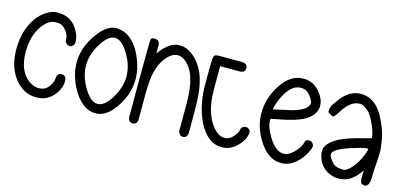

<svg xmlns="http://www.w3.org/2000/svg" viewBox="-54 -852 2410 1155"><g transform="rotate(15 1151.5 -274.0)"><path d="M37.1 -408.2Q72.3 -489.3 138.7 -523.4Q160.2 -535.2 182.6 -537.1Q189.5 -537.1 196.3 -537.1Q284.2 -537.1 326.2 -455.1Q340.8 -426.8 341.8 -399.4Q342.8 -381.8 335 -371.6Q327.1 -361.3 313.5 -361.3Q299.8 -361.3 290 -373Q283.2 -379.9 283.2 -385.7V-392.6Q283.2 -418.9 264.6 -444.3Q242.2 -475.6 211.9 -477.5H195.3Q150.4 -477.5 112.3 -421.9Q68.4 -357.4 67.4 -264.6Q66.4 -143.6 134.8 -91.8Q163.1 -70.3 194.3 -68.4H201.2Q247.1 -68.4 271.5 -115.2Q281.2 -132.8 282.2 -151.4Q285.2 -185.5 312.5 -185.5Q333 -185.5 339.8 -166Q341.8 -161.1 341.8 -157.2V-149.4Q341.8 -107.4 312.5 -68.4Q267.6 -8.8 195.3 -10.7Q119.1 -12.7 66.4 -77.1Q7.8 -149.4 8.8 -263.7Q8.8 -341.8 37.1 -408.2Z M566.4 -10.7Q566.4 -10.7 566.4 -10.7Q510.7 -10.7 463.9 -61.5Q430.7 -97.7 408.2 -149.4Q342.8 -299.8 428.7 -437.5Q485.4 -528.3 545.9 -537.1Q559.6 -539.1 578.1 -536.1Q610.4 -532.2 640.6 -510.7Q688.5 -475.6 719.7 -402.3Q787.1 -245.1 698.2 -103.5Q638.7 -8.8 566.4 -10.7ZM649.4 -410.2Q566.4 -547.9 481.9 -412.6Q397.5 -277.3 479.5 -139.6Q521.5 -68.4 565.4 -68.4Q609.4 -68.4 651.4 -138.7Q732.4 -274.4 649.4 -410.2Z M770.5 -46.9V-279.3Q770.5 -511.7 774.4 -527.3Q777.3 -537.1 795.9 -537.1Q813.5 -537.1 822.3 -527.3Q829.1 -518.6 829.1 -503.9V-453.1Q844.7 -475.6 860.4 -491.2Q900.4 -531.2 939.5 -536.1Q955.1 -538.1 972.7 -535.2Q1000 -531.2 1027.3 -511.7Q1079.1 -475.6 1108.4 -408.2Q1138.7 -336.9 1140.6 -222.7Q1140.6 -220.7 1141.6 -181.6V-50.8Q1141.6 -9.8 1112.3 -9.8Q1098.6 -9.8 1089.8 -22.5Q1084 -29.3 1083 -37.1V-214.8Q1083 -398.4 1003.9 -459Q950.2 -499 898.4 -447.3Q833 -381.8 830.1 -241.2Q830.1 -225.6 829.1 -220.7V-46.9Q829.1 -9.8 799.8 -9.8Q770.5 -9.8 770.5 -46.9Z M1456.1 -164.1Q1470.7 -168 1484.4 -158.2Q1493.2 -151.4 1493.2 -144.5V-136.7Q1493.2 -107.4 1466.8 -72.3Q1419.9 -9.8 1354.5 -9.8Q1265.6 -9.8 1210 -119.1Q1157.2 -223.6 1161.1 -377V-443.4Q1161.1 -513.7 1167 -526.4Q1169.9 -531.2 1175.8 -534.2Q1183.6 -537.1 1196.3 -537.1H1336.9Q1375 -537.1 1375 -506.8Q1375 -478.5 1340.8 -478.5H1219.7V-328.1Q1220.7 -190.4 1281.2 -113.3Q1322.3 -62.5 1366.2 -69.3Q1399.4 -74.2 1426.8 -119.1Q1433.6 -130.9 1434.6 -140.6Q1436.5 -158.2 1456.1 -164.1Z M1827.1 -166Q1830.1 -185.5 1851.6 -185.5Q1873 -185.5 1879.9 -168Q1882.8 -162.1 1882.8 -156.2Q1882.8 -153.3 1882.8 -150.4Q1882.8 -150.4 1881.8 -150.4Q1877 -125 1849.6 -85.9Q1830.1 -58.6 1808.6 -42Q1765.6 -6.8 1713.9 -10.7Q1637.7 -15.6 1581.1 -107.4Q1532.2 -186.5 1532.2 -272.5Q1533.2 -362.3 1583 -442.4Q1642.6 -538.1 1727.5 -536.1Q1801.8 -535.2 1846.7 -459Q1863.3 -430.7 1862.3 -400.4Q1862.3 -397.5 1862.3 -396.5Q1862.3 -388.7 1859.4 -378.9Q1844.7 -331.1 1787.1 -302.7Q1741.2 -280.3 1661.1 -264.6Q1645.5 -261.7 1621.1 -256.8Q1596.7 -251 1595.7 -251Q1593.8 -251 1593.8 -241.2Q1592.8 -203.1 1627 -145.5Q1672.9 -68.4 1724.6 -68.4Q1759.8 -68.4 1798.8 -114.3Q1824.2 -144.5 1827.1 -166ZM1592.8 -309.6Q1633.8 -319.3 1659.2 -324.2Q1718.8 -335 1755.9 -352.5Q1804.7 -376 1804.7 -406.2Q1804.7 -406.2 1804.7 -412.1Q1804.7 -408.2 1803.7 -412.1Q1800.8 -421.9 1791 -436.5Q1776.4 -459 1761.7 -468.8Q1745.1 -479.5 1719.7 -478.5Q1700.2 -477.5 1682.6 -467.8Q1645.5 -445.3 1615.2 -380.9Q1597.7 -341.8 1592.8 -309.6Z M2000 -138.7V-136.7Q2000 -127.9 2014.6 -107.4Q2028.3 -87.9 2039.1 -81.1Q2054.7 -70.3 2085.9 -69.3L2095.7 -68.4Q2114.3 -68.4 2141.6 -96.7Q2178.7 -135.7 2201.2 -197.3Q2209 -219.7 2210 -223.6Q2210 -224.6 2210 -224.6Q2210 -229.5 2200.2 -229.5Q2188.5 -229.5 2163.1 -222.7Q2152.3 -218.8 2140.6 -215.8Q2048.8 -190.4 2017.6 -166Q2000 -152.3 2000 -138.7ZM2215.8 -73.2Q2215.8 -93.8 2216.8 -96.7Q2185.5 -46.9 2141.6 -23.4Q2114.3 -9.8 2080.1 -9.8Q2042 -9.8 2007.8 -30.3Q1970.7 -52.7 1954.1 -93.8Q1943.4 -122.1 1943.4 -142.6Q1943.4 -152.3 1945.3 -160.2Q1963.9 -226.6 2117.2 -270.5Q2122.1 -271.5 2166 -283.2Q2213.9 -295.9 2213.9 -296.9Q2210 -333 2190.4 -377Q2167 -429.7 2146.5 -448.2Q2127 -465.8 2109.4 -474.6Q2105.5 -476.6 2095.7 -477.5Q2091.8 -477.5 2087.9 -477.5Q2034.2 -477.5 1986.3 -401.4Q1968.8 -373 1961.9 -367.2Q1954.1 -360.4 1950.2 -362.3Q1919.9 -377 1919.9 -382.8Q1919.9 -413.1 1933.6 -431.6Q1952.1 -458 1961.9 -470.7Q1981.4 -496.1 2005.9 -512.7Q2042 -537.1 2081.1 -537.1Q2170.9 -537.1 2223.6 -439.5Q2268.6 -356.4 2276.4 -284.2Q2281.2 -256.8 2282.2 -232.4Q2282.2 -227.5 2282.2 -220.7Q2282.2 -203.1 2280.3 -174.8Q2280.3 -174.8 2276.4 -125L2275.4 -98.6Q2274.4 -72.3 2274.4 -66.4Q2273.4 -9.8 2243.2 -9.8Q2225.6 -9.8 2217.8 -27.3Q2215.8 -31.2 2215.8 -53.7Q2215.8 -60.5 2215.8 -73.2Z"/></g></svg>

Font: otype
Style: Regular
Weight: 400
Designer: ironsmith
Version: 4